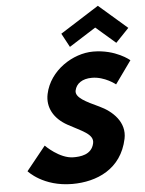

<svg xmlns="http://www.w3.org/2000/svg" viewBox="-70 -1192 952 1262"><g transform="rotate(-5 405.5 -561.0)"><path d="M369 -975 417.9 -884 594.4 -996 723.9 -884 811 -975 624.1 -1137ZM566.6 -840C433.6 -840 277 -742 244.6 -588C226.6 -502 268.4 -425 357.1 -376C444.8 -327 527.1 -300 514.5 -240C498.3 -163 419.4 -159 378.4 -159C286.4 -159 196 -252 196 -252L68.8 -94C68.8 -94 162.8 15 355.8 15C516.8 15 681.4 -54 722.8 -251C745.5 -359 660.9 -437 577.1 -476C491.5 -516 420.4 -549 430.1 -595C439.6 -640 479.7 -669 543.7 -669C628.7 -669 698.7 -612 698.7 -612L806.2 -762C806.2 -762 716.6 -840 566.6 -840Z"/></g></svg>

Font: Hussar
Style: BdOblTwo
Weight: 700
Foundry: Cannot Into Space Fonts
Version: Version 2.00